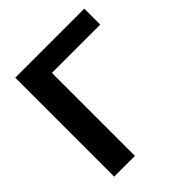

<svg xmlns="http://www.w3.org/2000/svg" viewBox="-188 -816 944 944"><g transform="rotate(-45 283.5 -344.0)"><path d="M66.9 -688H546.9V-577.1H210.9V0H66.9Z"/></g></svg>

Font: Libra Sans Modern
Style: Bold
Weight: 700
Foundry: Stefan Peev, Context Ltd
Version: Version 1.000